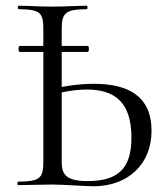

<svg xmlns="http://www.w3.org/2000/svg" viewBox="-20 -645 584 669"><path d="M49 -464H131V-81C131 -22 117 -13 43 -12C40 -12 40 0 43 0L161 -2C207 -2 272 4 306 4C426 4 508 -73 508 -189C508 -313 423 -353 307 -353C269 -353 232 -349 195 -342V-464H286C291 -464 291 -485 286 -485H195V-542C195 -601 208 -612 282 -613C286 -613 286 -625 282 -625C251 -625 209 -622 161 -622C115 -622 77 -625 45 -625C41 -625 41 -613 45 -613C119 -612 131 -602 131 -544V-485H49C43 -485 43 -464 49 -464ZM195 -81V-323C223 -329 253 -333 282 -333C378 -333 438 -291 438 -165C438 -62 395 -14 286 -14C208 -14 195 -39 195 -81Z"/></svg>

Font: Cormorant Garamond
Style: Regular
Weight: 400
Designer: Christian Thalmann (Catharsis Fonts)
Foundry: Catharsis Fonts
Version: Version 4.002;Glyphs 3.4 (3410)